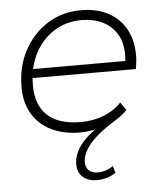

<svg xmlns="http://www.w3.org/2000/svg" viewBox="-53 -572 704 836"><g transform="rotate(-5 299.0 -154.5)"><path d="M337 217Q300 217 276.5 197Q253 177 253 141Q253 114 265 88Q277 62 303 35Q321 16 348 -3Q339 -1 330 0Q306 4 284 4Q210 4 156.5 -22.5Q103 -49 74 -98Q45 -147 45 -215Q45 -304 82.5 -374Q120 -444 184.5 -485Q249 -526 332 -526Q400 -526 449.5 -500Q499 -474 526.5 -425.5Q554 -377 554 -308Q554 -293 552 -278Q550 -263 548 -250H96Q95 -234 95 -217Q95 -132 144 -86.5Q193 -41 289 -41Q344 -41 390.5 -59.5Q437 -78 467 -111L491 -76Q482 -66 470.5 -57Q459 -48 448 -41Q362 12 326.5 54.5Q291 97 291 134Q291 158 305 171Q319 184 344 184Q362 184 379.5 178Q397 172 411 162L420 192Q403 204 382 210.5Q361 217 337 217ZM102 -289H505Q511 -347 494 -388Q474 -434 431.5 -458.5Q389 -483 329 -483Q262 -483 208.5 -448.5Q155 -414 125 -355Q110 -324 102 -289Z"/></g></svg>

Font: Montserrat Thin Light
Style: Italic
Weight: 300
Italic angle: -11.3°
Version: Version 9.000